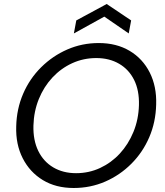

<svg xmlns="http://www.w3.org/2000/svg" viewBox="-20 -927 826 959"><path d="M348 12Q259 12 194 -27.5Q129 -67 93.5 -136.5Q58 -206 61 -296Q63 -383 95.5 -458.5Q128 -534 185.5 -591Q243 -648 316.5 -680Q390 -712 473 -712Q562 -712 627.5 -673Q693 -634 728 -564.5Q763 -495 760 -405Q758 -317 725.5 -241.5Q693 -166 636 -109Q579 -52 505.5 -20Q432 12 348 12ZM360 -62Q424 -62 480 -88Q536 -114 578.5 -160Q621 -206 646.5 -268Q672 -330 674 -402Q676 -475 650 -527.5Q624 -580 575 -608.5Q526 -637 461 -637Q397 -637 341 -611.5Q285 -586 242 -540Q199 -494 174 -432.5Q149 -371 147 -300Q145 -227 171 -173.5Q197 -120 246 -91Q295 -62 360 -62ZM349 -760 361 -825 513 -907 635 -825 623 -760 501 -844Z"/></svg>

Font: DM Sans 18pt
Style: Italic
Weight: 400
Italic angle: -10°
Designer: Colophon Foundry, Jonny Pinhorn
Foundry: Colophon Foundry
Version: Version 4.004;gftools[0.9.30]